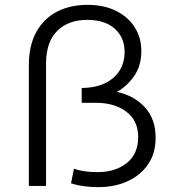

<svg xmlns="http://www.w3.org/2000/svg" viewBox="-20 -767 708 792"><path d="M385 5Q355 5 325.5 1Q296 -3 273 -11L285 -71Q306 -64 329 -60.5Q352 -57 382 -57Q456 -57 503 -94.5Q550 -132 550 -201Q550 -269 501.5 -306Q453 -343 375 -343H317V-404Q400 -405 447 -445.5Q494 -486 494 -553Q494 -612 453.5 -648.5Q413 -685 340 -685Q262 -685 216 -639.5Q170 -594 170 -504V0H99V-498Q99 -580 130 -635.5Q161 -691 215.5 -719Q270 -747 340 -747Q409 -747 459 -722Q509 -697 536 -654Q563 -611 563 -556Q563 -496 533.5 -453.5Q504 -411 462 -388Q533 -373 577.5 -324.5Q622 -276 622 -199Q622 -135 591 -89.5Q560 -44 506.5 -19.5Q453 5 385 5Z"/></svg>

Font: Montserrat
Style: Regular
Weight: 400
Designer: Julieta Ulanovsky
Foundry: Julieta Ulanovsky
Version: Version 9.000; ttfautohint (v1.8.4.7-5d5b)